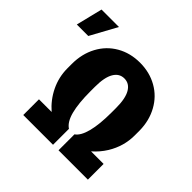

<svg xmlns="http://www.w3.org/2000/svg" viewBox="-281 -969 1156 1156"><g transform="rotate(45 297.5 -391.0)"><path d="M368.7 -135.7Q400.4 -157.2 417 -221.2Q433.6 -285.2 433.6 -386.2V-425.3Q433.6 -505.9 409.9 -546.1Q386.2 -586.4 343.3 -586.4Q300.8 -586.4 277.1 -546.1Q253.4 -505.9 253.4 -425.3V-387.7Q253.4 -284.2 270 -221.2Q286.6 -158.2 321.8 -135.7V0H68.4V-133.8H176.3Q121.1 -181.6 89.6 -246.8Q58.1 -312 57.6 -384.8V-424.3Q57.6 -509.8 93.8 -577.4Q129.9 -645 195.1 -682.6Q260.3 -720.2 343.3 -720.2Q424.8 -720.2 490 -683.3Q555.2 -646.5 592 -579.6Q628.9 -512.7 629.9 -429.2V-387.7Q629.9 -295.4 580.6 -214.8Q552.2 -168.9 511.7 -133.8H618.7V0H368.7ZM-47.4 -782.2H101.1L8.8 -613.3H-88.9Z"/></g></svg>

Font: Roboto
Style: Regular
Weight: 900
Designer: Google
Version: Version 2.001171; 2014